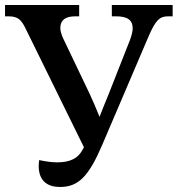

<svg xmlns="http://www.w3.org/2000/svg" viewBox="-20 -734 707 764"><path d="M219 10C292 10 333 -32 387 -158L572 -591C599 -653 615 -669 648 -669H667V-714H425V-669H442C486 -669 508 -655 508 -621C508 -610 504 -594 498 -577L411 -356C399 -326 388 -301 376 -269C363 -302 352 -327 338 -358L230 -584C224 -599 220 -611 220 -622C220 -654 240 -669 279 -669H295V-714H0V-669H13C52 -669 65 -656 84 -616L314 -148L308 -137C290 -104 259 -88 208 -88C187 -88 163 -91 136 -97C135 -90 134 -82 134 -74C134 -11 172 10 219 10Z"/></svg>

Font: Noto Serif Medium
Style: Regular
Weight: 500
Designer: Monotype Design Team
Foundry: Monotype Imaging Inc.
Version: Version 2.013